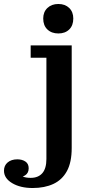

<svg xmlns="http://www.w3.org/2000/svg" viewBox="-123 -738 446 964"><path d="M110 60V-448H31V-510H237V5ZM-36 62Q-12 62 4.5 73Q21 84 21 107Q21 131 3 142.5Q-15 154 -43 154L-33 129Q-27 141 -10 148Q7 155 31 155L41 206Q-21 206 -62 181.5Q-103 157 -103 119Q-103 93 -84.5 77.5Q-66 62 -36 62ZM31 155Q69 155 89.5 131.5Q110 108 110 60L237 5Q237 77 213 121Q189 165 145 185.5Q101 206 41 206ZM170 -570Q136 -570 115 -590Q94 -610 94 -645Q94 -678 115 -698Q136 -718 170 -718Q204 -718 224.5 -698Q245 -678 245 -645Q245 -610 224.5 -590Q204 -570 170 -570Z"/></svg>

Font: Montagu Slab 120pt Medium
Style: Regular
Weight: 500
Designer: Florian Karsten
Foundry: Florian Karsten
Version: Version 1.000